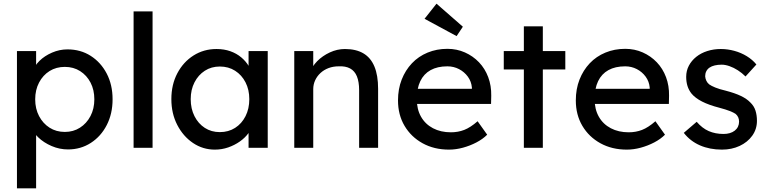

<svg xmlns="http://www.w3.org/2000/svg" viewBox="-20 -802 4170 1042"><path d="M72 220V-525H176V-405L160 -414Q166 -444 194 -471.5Q222 -499 262.5 -516.5Q303 -534 346 -534Q417 -534 472 -499Q527 -464 559 -403Q591 -342 591 -263Q591 -185 559.5 -123.5Q528 -62 473 -26.5Q418 9 349 9Q303 9 260 -9.5Q217 -28 187 -57Q157 -86 150 -117L176 -131V220ZM332 -86Q378 -86 414 -109Q450 -132 471 -172Q492 -212 492 -263Q492 -314 471.5 -353.5Q451 -393 415 -416Q379 -439 332 -439Q285 -439 249 -416.5Q213 -394 192 -354Q171 -314 171 -263Q171 -212 192 -172Q213 -132 249 -109Q285 -86 332 -86Z M705 0V-740H808V0Z M1146 10Q1081 10 1027.5 -26Q974 -62 942 -124Q910 -186 910 -264Q910 -343 942.5 -404.5Q975 -466 1030.5 -501Q1086 -536 1155 -536Q1196 -536 1230 -524Q1264 -512 1289.5 -490.5Q1315 -469 1331.5 -441Q1348 -413 1352 -381L1329 -389V-525H1433V0H1329V-125L1353 -132Q1347 -105 1328.5 -79.5Q1310 -54 1281.5 -34Q1253 -14 1218.5 -2Q1184 10 1146 10ZM1173 -85Q1220 -85 1256 -108Q1292 -131 1312.5 -171.5Q1333 -212 1333 -264Q1333 -315 1312.5 -355Q1292 -395 1256 -418Q1220 -441 1173 -441Q1127 -441 1091.5 -418Q1056 -395 1035.5 -355Q1015 -315 1015 -264Q1015 -212 1035.5 -171.5Q1056 -131 1091.5 -108Q1127 -85 1173 -85Z M1577 0V-525H1680V-417L1662 -405Q1672 -440 1701 -469.5Q1730 -499 1770 -517.5Q1810 -536 1852 -536Q1912 -536 1952 -512.5Q1992 -489 2012 -441Q2032 -393 2032 -320V0H1929V-313Q1929 -358 1917 -387.5Q1905 -417 1880 -430.5Q1855 -444 1818 -442Q1788 -442 1763 -432.5Q1738 -423 1719.5 -406Q1701 -389 1690.5 -366.5Q1680 -344 1680 -318V0H1629Q1616 0 1603 0Q1590 0 1577 0Z M2417 10Q2336 10 2273.5 -24.5Q2211 -59 2175.5 -119Q2140 -179 2140 -257Q2140 -319 2160 -370Q2180 -421 2215.5 -458.5Q2251 -496 2300.5 -516.5Q2350 -537 2408 -537Q2459 -537 2503 -517.5Q2547 -498 2579.5 -464Q2612 -430 2629.5 -383.5Q2647 -337 2646 -282L2645 -238H2216L2193 -320H2556L2541 -303V-327Q2538 -360 2519 -386Q2500 -412 2471 -427Q2442 -442 2408 -442Q2354 -442 2317 -421.5Q2280 -401 2261 -361.5Q2242 -322 2242 -264Q2242 -209 2265 -168.5Q2288 -128 2330 -106Q2372 -84 2427 -84Q2466 -84 2499.5 -97Q2533 -110 2572 -144L2624 -71Q2600 -47 2565.5 -29Q2531 -11 2492.5 -0.5Q2454 10 2417 10ZM2458 -606 2284 -700 2349 -782 2492 -657Z M2823 0V-659H2926V0ZM2714 -425V-525H3048V-425Z M3382 10Q3301 10 3238.5 -24.5Q3176 -59 3140.5 -119Q3105 -179 3105 -257Q3105 -319 3125 -370Q3145 -421 3180.5 -458.5Q3216 -496 3265.5 -516.5Q3315 -537 3373 -537Q3424 -537 3468 -517.5Q3512 -498 3544.5 -464Q3577 -430 3594.5 -383.5Q3612 -337 3611 -282L3610 -238H3181L3158 -320H3521L3506 -303V-327Q3503 -360 3484 -386Q3465 -412 3436 -427Q3407 -442 3373 -442Q3319 -442 3282 -421.5Q3245 -401 3226 -361.5Q3207 -322 3207 -264Q3207 -209 3230 -168.5Q3253 -128 3295 -106Q3337 -84 3392 -84Q3431 -84 3464.5 -97Q3498 -110 3537 -144L3589 -71Q3565 -47 3530.5 -29Q3496 -11 3457.5 -0.5Q3419 10 3382 10Z M3898 10Q3832 10 3779 -13Q3726 -36 3691 -81L3761 -141Q3791 -106 3826.5 -90.5Q3862 -75 3907 -75Q3925 -75 3940.5 -79.5Q3956 -84 3967.5 -93Q3979 -102 3985 -114.5Q3991 -127 3991 -142Q3991 -168 3972 -184Q3962 -191 3940.5 -199.5Q3919 -208 3885 -217Q3827 -232 3790 -251Q3753 -270 3733 -294Q3718 -313 3711 -335.5Q3704 -358 3704 -385Q3704 -418 3718.5 -445.5Q3733 -473 3758.5 -493.5Q3784 -514 3818.5 -525Q3853 -536 3892 -536Q3929 -536 3965.5 -526Q4002 -516 4033 -497Q4064 -478 4085 -452L4026 -387Q4007 -406 3984.5 -420.5Q3962 -435 3939 -443Q3916 -451 3897 -451Q3876 -451 3859 -447Q3842 -443 3830.5 -435Q3819 -427 3813 -415Q3807 -403 3807 -388Q3808 -375 3813.5 -363.5Q3819 -352 3829 -344Q3840 -336 3862 -327Q3884 -318 3918 -310Q3968 -297 4000.5 -281.5Q4033 -266 4052 -246Q4072 -227 4080 -202Q4088 -177 4088 -146Q4088 -101 4062.5 -65.5Q4037 -30 3994 -10Q3951 10 3898 10Z"/></svg>

Font: Lexend Medium
Style: Regular
Weight: 500
Designer: Bonnie Shaver-Troup, Thomas Jockin
Foundry: Lexend
Version: Version 1.005